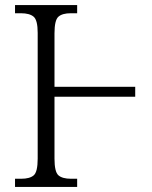

<svg xmlns="http://www.w3.org/2000/svg" viewBox="-20 -734 597 754"><path d="M39 0V-32H63Q97 -32 112.5 -45.5Q128 -59 128 -111V-605Q128 -655 112 -668.5Q96 -682 62 -682H39V-714H283V-682H258Q225 -682 209.5 -668.5Q194 -655 194 -603V-393H511V-354H194V-111Q194 -59 209.5 -45.5Q225 -32 259 -32H283V0Z"/></svg>

Font: Noto Serif SemiCondensed Light
Style: Regular
Weight: 300
Width: 4
Designer: Monotype Design Team
Foundry: Monotype Imaging Inc.
Version: Version 2.013